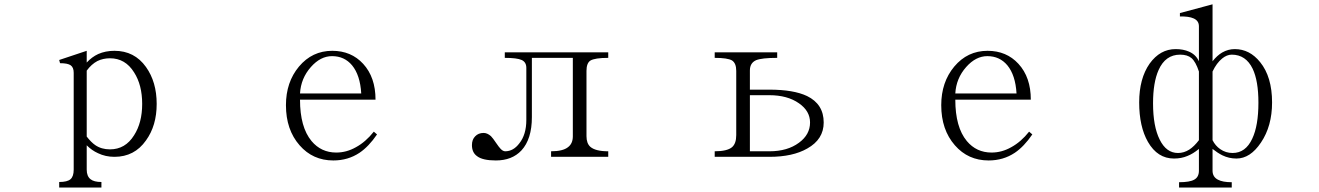

<svg xmlns="http://www.w3.org/2000/svg" viewBox="-20 -717 6040 879"><path d="M377 -91.8V-393.6Q398.4 -422.9 425.8 -437.5Q452.1 -450.2 483.4 -450.2Q553.7 -450.2 593.8 -385.7Q630.9 -328.1 630.9 -241.2Q630.9 -155.3 593.8 -97.7Q553.7 -33.2 483.4 -33.2Q444.3 -33.2 416 -52.7Q397.5 -65.4 377 -91.8ZM251 141.6H444.3V116.2Q410.2 116.2 394.5 103.5Q377 89.8 377 59.6V-51.8Q400.4 -28.3 428.7 -15.6Q462.9 1 503.9 1Q595.7 1 648.4 -74.2Q697.3 -141.6 697.3 -241.2Q697.3 -341.8 648.4 -410.2Q595.7 -484.4 503.9 -484.4Q462.9 -484.4 429.7 -469.7Q400.4 -456.1 377 -430.7V-484.4L251 -442.4L254.9 -427.7Q290 -427.7 303.7 -418Q317.4 -408.2 317.4 -383.8V59.6Q317.4 90.8 302.7 103.5Q288.1 116.2 251 116.2Z M1691.4 -114.3Q1654.3 -67.4 1609.4 -43Q1566.4 -18.6 1519.5 -18.6Q1450.2 -18.6 1406.2 -71.3Q1353.5 -134.8 1353.5 -260.7H1699.2Q1699.2 -363.3 1642.6 -424.8Q1587.9 -484.4 1501 -484.4Q1409.2 -484.4 1348.6 -412.1Q1289.1 -340.8 1289.1 -235.4Q1289.1 -123 1351.6 -51.8Q1412.1 17.6 1505.9 17.6Q1573.2 17.6 1626 -17.6Q1668 -45.9 1706.1 -101.6ZM1633.8 -289.1H1353.5Q1357.4 -358.4 1403.3 -410.2Q1447.3 -460 1500 -460Q1556.6 -460 1591.8 -418Q1628.9 -373 1633.8 -289.1Z M2389.6 -406.2V-168Q2389.6 -100.6 2357.4 -60.5Q2330.1 -24.4 2293 -24.4Q2282.2 -24.4 2271.5 -36.1Q2264.6 -43 2252 -61.5Q2236.3 -85 2227.5 -93.8Q2210.9 -108.4 2194.3 -108.4Q2169.9 -108.4 2155.3 -92.8Q2140.6 -78.1 2140.6 -52.7Q2140.6 -18.6 2164.1 -2Q2189.5 17.6 2250 17.6Q2324.2 17.6 2367.2 -28.3Q2415 -80.1 2415 -180.7V-452.1H2602.5V-92.8Q2602.5 -59.6 2580.1 -43Q2556.6 -24.4 2502.9 -24.4V1H2764.6V-24.4Q2706.1 -24.4 2682.6 -44.9Q2665 -60.5 2665 -93.8V-392.6Q2665 -427.7 2682.6 -439.5Q2703.1 -452.1 2764.6 -452.1V-477.5H2291V-452.1Q2346.7 -452.1 2368.2 -442.4Q2389.6 -432.6 2389.6 -406.2Z M3413.1 -281.2H3502Q3585 -281.2 3637.7 -244.1Q3688.5 -209 3688.5 -156.2Q3688.5 -100.6 3637.7 -63.5Q3585 -24.4 3502.9 -24.4H3413.1ZM3252 -24.4V1H3502.9Q3609.4 1 3675.8 -37.1Q3751 -79.1 3751 -156.2Q3751 -240.2 3674.8 -277.3Q3613.3 -306.6 3502 -306.6H3413.1V-394.5Q3413.1 -428.7 3441.4 -441.4Q3467.8 -452.1 3538.1 -452.1V-477.5H3252V-452.1Q3310.5 -452.1 3331.1 -440.4Q3350.6 -427.7 3350.6 -392.6V-98.6Q3350.6 -59.6 3331.1 -43Q3308.6 -24.4 3252 -24.4Z M4691.4 -114.3Q4654.3 -67.4 4609.4 -43Q4566.4 -18.6 4519.5 -18.6Q4450.2 -18.6 4406.2 -71.3Q4353.5 -134.8 4353.5 -260.7H4699.2Q4699.2 -363.3 4642.6 -424.8Q4587.9 -484.4 4501 -484.4Q4409.2 -484.4 4348.6 -412.1Q4289.1 -340.8 4289.1 -235.4Q4289.1 -123 4351.6 -51.8Q4412.1 17.6 4505.9 17.6Q4573.2 17.6 4626 -17.6Q4668 -45.9 4706.1 -101.6ZM4633.8 -289.1H4353.5Q4357.4 -358.4 4403.3 -410.2Q4447.3 -460 4500 -460Q4556.6 -460 4591.8 -418Q4628.9 -373 4633.8 -289.1Z M5377.9 117.2V141.6H5619.1V117.2Q5577.1 117.2 5555.7 105.5Q5531.2 92.8 5531.2 64.5V-35.2Q5554.7 -16.6 5576.2 -5.9Q5606.4 8.8 5640.6 8.8Q5704.1 8.8 5752.9 -64.5Q5803.7 -139.6 5803.7 -248Q5803.7 -365.2 5749 -432.6Q5701.2 -492.2 5632.8 -492.2Q5602.5 -492.2 5575.2 -476.6Q5551.8 -462.9 5531.2 -436.5V-697.3L5381.8 -657.2V-641.6Q5422.9 -642.6 5444.3 -632.8Q5468.8 -622.1 5468.8 -596.7V-436.5Q5455.1 -466.8 5423.8 -480.5Q5397.5 -492.2 5362.3 -492.2Q5291 -492.2 5243.2 -425.8Q5195.3 -357.4 5195.3 -248Q5195.3 -137.7 5235.4 -67.4Q5279.3 8.8 5354.5 8.8Q5388.7 8.8 5416 -2.9Q5441.4 -12.7 5468.8 -35.2V64.5Q5468.8 93.8 5447.3 105.5Q5426.8 117.2 5377.9 117.2ZM5468.8 -389.6V-75.2Q5447.3 -46.9 5424.8 -32.2Q5400.4 -16.6 5373 -16.6Q5319.3 -16.6 5289.1 -78.1Q5258.8 -138.7 5258.8 -244.1Q5258.8 -339.8 5284.2 -396.5Q5315.4 -466.8 5382.8 -466.8Q5416 -466.8 5434.6 -451.2Q5454.1 -434.6 5468.8 -389.6ZM5531.2 -75.2V-389.6Q5549.8 -428.7 5575.2 -449.2Q5596.7 -466.8 5619.1 -466.8Q5683.6 -466.8 5714.8 -402.3Q5741.2 -346.7 5741.2 -247.1Q5741.2 -141.6 5712.9 -82Q5682.6 -16.6 5623 -16.6Q5591.8 -16.6 5566.4 -34.2Q5543.9 -49.8 5531.2 -75.2Z"/></svg>

Font: BatangChe
Style: Regular
Weight: 400
Monospace: yes
Version: Version 2.21